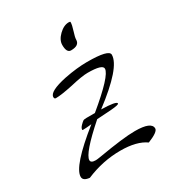

<svg xmlns="http://www.w3.org/2000/svg" viewBox="-111 -462 480 534"><g transform="rotate(-30 129.0 -195.0)"><path d="M24 7Q3 5 3 -8Q3 -41 102 -120Q92 -119 85.5 -118.5Q79 -118 74 -118Q73 -118 72 -119Q72 -125 79 -132Q85 -138 88 -140Q91 -142 99 -142Q107 -142 126 -142Q212 -213 212 -235Q212 -249 164 -249Q146 -249 108 -240Q89 -236 75.5 -234Q62 -232 53 -232Q48 -232 48 -238Q48 -256 105 -268Q125 -272 143.5 -274Q162 -276 178 -276Q248 -276 248 -259Q248 -219 146 -142Q195 -141 195 -133Q195 -129 169 -127L123 -124Q47 -57 47 -36Q47 -27 63 -27Q65 -27 69 -27.5Q73 -28 79 -29Q120 -36 149 -39.5Q178 -43 197 -43Q250 -43 250 -21Q250 -10 215 4Q187 -16 135 -16Q78 -16 24 7ZM156 -326Q142 -326 142 -351Q142 -367 157.5 -382Q173 -397 189 -397Q194 -397 194 -395Q194 -386 188.5 -369Q183 -352 183 -345Q183 -326 156 -326Z"/></g></svg>

Font: Shalimar
Style: Regular
Weight: 400
Designer: Robert E. Leuschke
Foundry: Robert E. Leuschke
Version: Version 1.010; ttfautohint (v1.8.3)